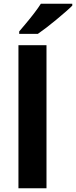

<svg xmlns="http://www.w3.org/2000/svg" viewBox="-20 -1000 404 1020"><path d="M227 0H78V-760H227ZM364 -970Q350 -956 327 -936Q304 -916 277.5 -894Q251 -872 225.5 -852.5Q200 -833 181 -820H82V-833Q98 -852 119.5 -877.5Q141 -903 162 -930.5Q183 -958 197 -980H364Z"/></svg>

Font: Noto Sans Sora Sompeng
Style: Bold
Weight: 700
Designer: Monotype Design Team. David Williams.
Foundry: Monotype Imaging Inc.
Version: Version 2.101